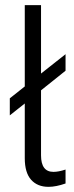

<svg xmlns="http://www.w3.org/2000/svg" viewBox="-20 -717 285 744"><path d="M76 -104V-316L18 -270V-336L76 -382V-697H139V-432L234 -507V-443L139 -367V-115Q139 -51 187 -51Q207 -51 234 -60V-6Q197 7 168 7Q125 7 100.5 -20.5Q76 -48 76 -104Z"/></svg>

Font: Hanken Grotesk Light
Style: Regular
Weight: 300
Designer: Alfredo Marco Pradil
Foundry: Hanken Design Co.
Version: Version 3.014